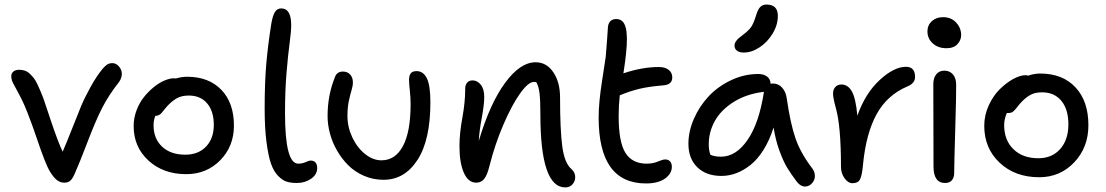

<svg xmlns="http://www.w3.org/2000/svg" viewBox="-20 -797 4884 848"><path d="M264.2 9.8Q247.1 9.8 232.9 -0.5Q218.8 -10.7 203.1 -35.2Q190.4 -55.2 175.8 -93Q161.1 -130.9 142.6 -185.5Q124 -240.2 112.8 -269Q90.3 -331.1 68.4 -372.6Q46.4 -414.1 38.1 -429.2Q29.8 -444.3 29.8 -460.9Q29.8 -472.7 38.8 -480.7Q47.9 -488.8 64.9 -488.8Q79.1 -488.8 91.1 -484.4Q103 -480 113.3 -469.7Q123.5 -459.5 130.6 -450.2Q137.7 -440.9 146 -423.1Q154.3 -405.3 158.9 -394.3Q163.6 -383.3 171.9 -361.8Q173.8 -356 205.3 -262.2Q236.8 -168.5 256.8 -127Q272.5 -163.1 297.9 -227.5Q323.2 -292 338.1 -327.9Q353 -363.8 378.7 -410.6Q404.3 -457.5 433.1 -493.2Q445.8 -507.3 454.3 -512.7Q462.9 -518.1 477.1 -518.1Q492.7 -518.1 505.4 -503.4Q518.1 -488.8 518.1 -471.2Q518.1 -452.6 505.9 -435.1Q460 -376.5 431.6 -321.3Q403.3 -266.1 367.4 -172.1Q331.5 -78.1 309.1 -27.8Q299.8 -6.8 290 1.5Q280.3 9.8 264.2 9.8Z M802.2 -27.8Q701.2 -27.8 635.7 -87.9Q570.3 -147.9 570.3 -240.2Q570.3 -275.9 583 -309.6Q595.7 -343.3 615.7 -368.2Q635.7 -393.1 659.4 -412.4Q683.1 -431.6 706.5 -441.4Q730 -451.2 748 -451.2Q754.4 -451.2 756.3 -450.2Q782.2 -458 806.2 -458Q902.3 -458 957.8 -400.1Q1013.2 -342.3 1013.2 -242.2Q1013.2 -150.9 952.9 -89.4Q892.6 -27.8 802.2 -27.8ZM658.2 -244.1Q658.2 -184.6 696 -149.2Q733.9 -113.8 798.3 -113.8Q856 -113.8 890.1 -149.7Q924.3 -185.5 924.3 -245.1Q924.3 -305.7 895 -340.3Q865.7 -375 814 -375Q785.2 -375 765.4 -365.2Q745.6 -355.5 725.1 -335Q716.3 -326.2 707.3 -314.9Q698.2 -303.7 693.8 -298.3Q689.5 -293 682.4 -289.1Q675.3 -285.2 666 -285.2Q658.2 -265.6 658.2 -244.1Z M1291 11.2Q1265.1 11.2 1246.3 5.4Q1227.5 -0.5 1208 -20.5Q1188.5 -40.5 1176.5 -75.4Q1164.6 -110.4 1156.7 -171.6Q1148.9 -232.9 1148.9 -317.9Q1148.9 -433.6 1156.2 -516.6Q1163.6 -599.6 1178.2 -691.9Q1184.6 -729.5 1194.6 -744.6Q1204.6 -759.8 1222.2 -759.8Q1266.1 -759.8 1266.1 -686Q1266.1 -658.7 1259.3 -607.9Q1252.4 -557.1 1245.6 -476.8Q1238.8 -396.5 1238.8 -297.9Q1238.8 -74.2 1296.9 -74.2Q1314.9 -74.2 1330.1 -81.1Q1345.2 -87.9 1351.1 -87.9Q1380.9 -87.9 1380.9 -54.2Q1380.9 -26.4 1354 -7.6Q1327.1 11.2 1291 11.2Z M1673.8 -2.9Q1628.4 -2.9 1588.1 -20.3Q1547.9 -37.6 1518.8 -66.4Q1489.7 -95.2 1468.8 -131.6Q1447.8 -168 1437.3 -207.3Q1426.8 -246.6 1426.8 -284.2Q1426.8 -376 1458.5 -454.1Q1466.8 -481 1494.6 -481Q1514.6 -481 1526.6 -467.8Q1538.6 -454.6 1538.6 -433.1Q1538.6 -417.5 1532.7 -398.7Q1526.9 -379.9 1520.8 -351.6Q1514.6 -323.2 1514.6 -284.2Q1514.6 -235.8 1536.1 -190.2Q1557.6 -144.5 1592.5 -116.7Q1627.4 -88.9 1664.6 -88.9Q1726.1 -88.9 1759.8 -152.1Q1793.5 -215.3 1793.5 -336.9Q1793.5 -366.7 1790 -398.2Q1786.6 -429.7 1786.6 -443.8Q1786.6 -463.4 1794.2 -473.1Q1801.8 -482.9 1819.8 -482.9Q1849.6 -482.9 1865.2 -451.4Q1880.9 -419.9 1880.9 -345.2Q1880.9 -178.7 1824 -90.8Q1767.1 -2.9 1673.8 -2.9Z M2476.6 30.8Q2366.7 30.8 2366.7 -291Q2366.7 -355.5 2362.8 -386.2Q2358.9 -417 2348.6 -434.1Q2347.2 -434.1 2343.3 -434.6Q2339.4 -435.1 2337.4 -435.1Q2313.5 -435.1 2277.1 -384.3Q2240.7 -333.5 2203.1 -246.1Q2165.5 -158.7 2141.6 -63Q2131.8 -23.4 2118.4 -6.8Q2105 9.8 2083.5 9.8Q2047.9 9.8 2028.6 -34.2Q2009.3 -78.1 2009.3 -150.9Q2009.3 -208 2022 -276.6Q2034.7 -345.2 2034.7 -405.8Q2034.7 -421.9 2043.2 -431.9Q2051.8 -441.9 2067.4 -441.9Q2087.9 -441.9 2103.3 -423.1Q2118.7 -404.3 2118.7 -368.2Q2118.7 -334.5 2107.7 -275.6Q2096.7 -216.8 2094.7 -174.8Q2144 -340.3 2210.9 -431.2Q2277.8 -522 2345.7 -522Q2394 -522 2423.8 -478Q2453.6 -434.1 2453.6 -366.2Q2453.6 -224.6 2463.4 -150.4Q2473.1 -76.2 2504.4 -49.8Q2520.5 -35.6 2520.5 -14.2Q2520.5 3.9 2508.3 17.3Q2496.1 30.8 2476.6 30.8Z M2833 13.2Q2624 13.2 2624 -277.8Q2624 -344.2 2639.2 -440.4Q2654.3 -536.6 2655.3 -545.9Q2658.7 -582 2661.4 -624Q2664.1 -666 2665 -676.8Q2666 -692.4 2675 -702.6Q2684.1 -712.9 2702.1 -712.9Q2733.4 -712.9 2743.4 -675.8Q2753.4 -638.7 2745.1 -561Q2743.2 -537.1 2733.4 -473.1Q2815.9 -501 2890.1 -501Q2918 -501 2933.6 -488.3Q2949.2 -475.6 2949.2 -455.1Q2949.2 -422.9 2909.2 -419.9Q2847.2 -415 2804.4 -404.8Q2761.7 -394.5 2717.3 -376Q2712.4 -331.1 2712.4 -283.2Q2712.4 -169.4 2742.4 -121.8Q2772.5 -74.2 2835.9 -74.2Q2863.8 -74.2 2885.5 -83.5Q2907.2 -92.8 2918 -92.8Q2931.6 -92.8 2939.5 -84.2Q2947.3 -75.7 2947.3 -60.1Q2947.3 -29.8 2917 -8.3Q2886.7 13.2 2833 13.2Z M3265.1 -564.9Q3245.6 -564.9 3234.9 -573.2Q3224.1 -581.5 3224.1 -595.2Q3224.1 -605 3230 -613.8Q3235.8 -622.6 3241.9 -627.7Q3248 -632.8 3265.1 -646Q3289.6 -664.6 3299.8 -681.4Q3310.1 -698.2 3319.3 -729Q3327.6 -756.3 3338.1 -766.6Q3348.6 -776.9 3365.2 -776.9Q3415.5 -776.9 3415.5 -727.1Q3415.5 -687 3392.6 -648.9Q3369.6 -610.8 3334.7 -587.9Q3299.8 -564.9 3265.1 -564.9ZM3166.5 -20Q3099.1 -20 3059.8 -58.3Q3020.5 -96.7 3020.5 -162.1Q3020.5 -216.8 3044.7 -272.2Q3068.8 -327.6 3109.6 -371.3Q3150.4 -415 3208.5 -442.6Q3266.6 -470.2 3329.1 -470.2Q3353.5 -470.2 3368.4 -458.5Q3383.3 -446.8 3383.3 -426.8Q3387.7 -428.2 3393.1 -428.2Q3418 -428.2 3434.6 -409.7Q3451.2 -391.1 3455.1 -360.8Q3470.7 -252 3493.4 -186Q3516.1 -120.1 3569.3 -50.8Q3579.6 -35.6 3579.1 -18.3Q3578.6 -1 3565.9 12.9Q3553.2 26.9 3535.2 26.9Q3516.1 26.9 3499.5 5.9Q3472.7 -29.8 3456.3 -56.9Q3439.9 -84 3422.9 -130.4Q3405.8 -176.8 3396.5 -233.9Q3378.9 -177.7 3352.3 -135.3Q3325.7 -92.8 3294.7 -68.4Q3263.7 -43.9 3231.7 -32Q3199.7 -20 3166.5 -20ZM3110.4 -160.2Q3110.4 -133.8 3117.2 -113.8Q3134.3 -105 3164.6 -105Q3230.5 -105 3281.5 -178.7Q3332.5 -252.4 3353.5 -388.2L3354.5 -391.1H3351.1Q3276.9 -381.8 3221.2 -347.2Q3165.5 -312.5 3137.9 -263.9Q3110.4 -215.3 3110.4 -160.2Z M3745.6 12.2Q3725.6 12.2 3710 -9.8Q3694.3 -31.7 3694.3 -61Q3694.3 -240.7 3671.4 -320.8Q3659.2 -365.7 3659.2 -383.8Q3659.2 -401.4 3669.2 -412.6Q3679.2 -423.8 3696.3 -423.8Q3725.1 -423.8 3742.4 -393.3Q3759.8 -362.8 3766.6 -286.1Q3802.2 -385.7 3865.5 -443.8Q3928.7 -502 3981.4 -502Q4021.5 -502 4021.5 -457Q4021.5 -429.7 3989.3 -416Q3898.4 -377.9 3851.6 -292.5Q3804.7 -207 3791.5 -68.8Q3787.1 -20.5 3778.1 -4.2Q3769 12.2 3745.6 12.2Z M4160.2 -584Q4123.5 -584 4099.9 -605.2Q4076.2 -626.5 4076.2 -658.2Q4076.2 -686 4095.7 -703.6Q4115.2 -721.2 4145 -721.2Q4181.2 -721.2 4203.1 -697.3Q4225.1 -673.3 4225.1 -642.1Q4225.1 -619.6 4208.5 -601.8Q4191.9 -584 4160.2 -584ZM4154.3 11.2Q4103 11.2 4103 -62Q4103 -174.8 4102.5 -280.5Q4102.1 -386.2 4102.1 -424.8Q4102.1 -451.7 4114.7 -468.3Q4127.4 -484.9 4151.4 -484.9Q4173.8 -484.9 4188.2 -469Q4202.6 -453.1 4203.1 -423.8Q4203.6 -384.8 4199 -226.3Q4194.3 -67.9 4194.3 -32.2Q4194.3 -12.7 4184.1 -0.7Q4173.8 11.2 4154.3 11.2Z M4569.8 -14.2Q4463.4 -14.2 4395.3 -78.1Q4327.1 -142.1 4327.1 -241.2Q4327.1 -288.1 4346.9 -331.3Q4366.7 -374.5 4395.5 -402.8Q4424.3 -431.2 4454.8 -448Q4485.4 -464.8 4508.8 -464.8Q4515.1 -464.8 4521 -462.9Q4547.9 -472.2 4573.7 -472.2Q4673.3 -472.2 4730.2 -411.1Q4787.1 -350.1 4787.1 -244.1Q4787.1 -146 4724.6 -80.1Q4662.1 -14.2 4569.8 -14.2ZM4415 -245.1Q4415 -177.7 4456.1 -137.9Q4497.1 -98.1 4565.9 -98.1Q4626.5 -98.1 4662.6 -138.9Q4698.7 -179.7 4698.7 -248Q4698.7 -314 4667.7 -351.6Q4636.7 -389.2 4583 -389.2Q4553.7 -389.2 4534.4 -379.6Q4515.1 -370.1 4494.1 -349.1Q4483.9 -338.9 4472.2 -323.5Q4460.4 -308.1 4453.1 -303Q4445.8 -297.9 4433.1 -297.9H4426.8Q4415 -270 4415 -245.1Z"/></svg>

Font: Shantell Sans Irregular
Style: Regular
Weight: 400
Designer: Stephen Nixon, Anya Danilova, Shantell Martin
Foundry: Arrow Type
Version: Version 1.006;[9816181b4]